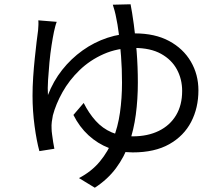

<svg xmlns="http://www.w3.org/2000/svg" viewBox="-20 -813 1040 897"><path d="M245 -711Q241 -701 238 -689Q235 -677 232 -664Q227 -640 221 -602Q215 -564 211 -521.5Q207 -479 204.5 -439Q202 -399 204 -369Q229 -434 270.5 -486.5Q312 -539 366 -577.5Q420 -616 482 -636.5Q544 -657 610 -657Q704 -657 770 -621.5Q836 -586 871.5 -525.5Q907 -465 907 -391Q907 -309 873 -243.5Q839 -178 771 -139.5Q703 -101 600 -101Q542 -101 489 -121.5Q436 -142 393.5 -181Q351 -220 323 -276L371 -332Q395 -284 427 -248.5Q459 -213 502 -194.5Q545 -176 600 -176Q670 -176 722 -201.5Q774 -227 802.5 -274.5Q831 -322 831 -388Q831 -443 806.5 -488.5Q782 -534 732.5 -561.5Q683 -589 607 -589Q529 -589 464.5 -560.5Q400 -532 351.5 -485Q303 -438 272 -382.5Q241 -327 227 -274Q224 -260 222 -244Q220 -228 221 -212Q221 -201 223.5 -183.5Q226 -166 228.5 -148.5Q231 -131 234 -118L164 -107Q151 -154 141.5 -224.5Q132 -295 132 -366Q132 -408 135 -453Q138 -498 142.5 -540.5Q147 -583 151 -617.5Q155 -652 158 -672Q159 -685 159.5 -696.5Q160 -708 159 -718ZM590 -793Q597 -758 605 -700Q613 -642 618.5 -571.5Q624 -501 624 -427Q624 -349 614.5 -277.5Q605 -206 583 -143Q561 -80 522 -27.5Q483 25 423 64L349 19Q408 -12 446.5 -58.5Q485 -105 508 -162.5Q531 -220 540.5 -287Q550 -354 550 -427Q550 -492 545.5 -550.5Q541 -609 535 -656Q529 -703 523 -729Q520 -746 515.5 -762.5Q511 -779 507 -791Z"/></svg>

Font: Noto Sans SC Thin
Style: Regular
Weight: 400
Version: Version 2.004-H2;hotconv 1.0.118;makeotfexe 2.5.65603